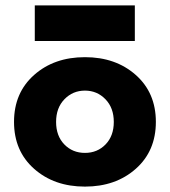

<svg xmlns="http://www.w3.org/2000/svg" viewBox="-20 -682 629 712"><path d="M106.5 -56Q32 -122 32 -230Q32 -338 106.5 -404Q181 -470 295 -470Q409 -470 483.5 -404Q558 -338 558 -230Q558 -122 483.5 -56Q409 10 295 10Q181 10 106.5 -56ZM219 -314Q188 -282 188 -230Q188 -178 218.5 -146.5Q249 -115 295 -115Q341 -115 371.5 -146.5Q402 -178 402 -230Q402 -282 371 -314Q340 -346 295 -346Q250 -346 219 -314ZM109 -530V-662H480V-530Z"/></svg>

Font: renner_700bold
Style: Bold
Weight: 700
Version: Version 003.000 ; ttfautohint (v0.97) -l 8 -r 50 -G 200 -x 1